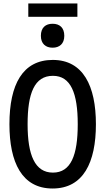

<svg xmlns="http://www.w3.org/2000/svg" viewBox="-20 -1069 603 1099"><path d="M142 -973H423V-1049H142ZM281 -796C321 -796 348 -819 348 -864C348 -911 321 -933 281 -933C241 -933 214 -911 214 -864C214 -819 241 -796 281 -796ZM281 10C457 10 529 -139 529 -358C529 -577 456 -726 282 -726C110 -726 34 -586 34 -358C34 -140 105 10 281 10ZM283 -81C180 -81 138 -181 138 -358C138 -535 177 -635 283 -635C385 -635 425 -536 425 -358C425 -181 386 -81 283 -81Z"/></svg>

Font: Noto Sans Mono SemiCondensed Medium
Style: Regular
Weight: 500
Width: 4
Designer: Monotype Design Team
Foundry: Monotype Imaging Inc.
Version: Version 2.014